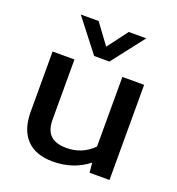

<svg xmlns="http://www.w3.org/2000/svg" viewBox="-127 -786 831 899"><g transform="rotate(20 289.0 -336.0)"><path d="M248 -521 123 -682.1H211.9L286.1 -581.1L361.8 -682.1H449.2L324.2 -521ZM233.9 9.8Q148.9 9.8 103.5 -37.4Q58.1 -84.5 58.1 -174.8V-474.1H167V-174.8Q167 -122.1 192.9 -96.9Q218.8 -71.8 272.9 -71.8Q350.6 -71.8 405.8 -127V-474.1H514.2V0H415L410.2 -48.8Q336.4 9.8 233.9 9.8Z"/></g></svg>

Font: Kanit
Style: Regular
Weight: 400
Designer: Katatrad Team
Foundry: CadsonDemak
Version: Version 1.000;PS 001.000;hotconv 1.0.88;makeotf.lib2.5.64775